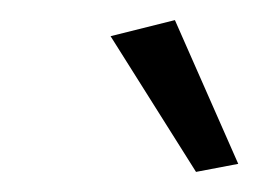

<svg xmlns="http://www.w3.org/2000/svg" viewBox="-20 -744 257 191"><path d="M90 -708 154 -724 217 -581 175 -573Z"/></svg>

Font: ArsenalItalic
Style: Italic
Weight: 400
Italic angle: -9°
Designer: Andrij Shevchenko
Foundry: Stairsfor.com
Version: Version 1.000